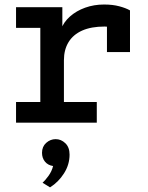

<svg xmlns="http://www.w3.org/2000/svg" viewBox="-20 -543 656 850"><path d="M51 0V-91.5H158.5V-419.5H51V-511H256V-397.5L250 -412.5Q261.5 -445 289.8 -470Q318 -495 357 -509Q396 -523 440.5 -523Q479 -523 508 -515.2Q537 -507.5 555.5 -497V-312.5H453.5V-466.5L494.5 -420Q480.5 -423 467.2 -424.2Q454 -425.5 443 -425.5Q384 -425.5 344 -407.8Q304 -390 283.5 -356.5Q263 -323 263 -276.5V-91.5H408.5V0ZM201.5 286.5 168.5 266Q178 258 193.8 236.8Q209.5 215.5 215 192Q192 188.5 179 172.5Q166 156.5 166 133.5Q166 106 184.5 89.5Q203 73 226.5 73Q250.5 73 269.2 91Q288 109 288 141.5Q288 185.5 263.5 224.2Q239 263 201.5 286.5Z"/></svg>

Font: Overpass Mono SemiBold
Style: Regular
Weight: 600
Monospace: yes
Designer: Delve Withrington, Dave Bailey
Foundry: Delve Fonts LLC
Version: Version 4.000